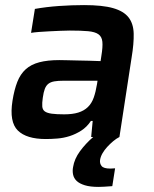

<svg xmlns="http://www.w3.org/2000/svg" viewBox="-20 -538 605 754"><path d="M367 196Q334 196 313 189.5Q292 183 281 172.5Q270 162 267 147.5Q264 133 267 118Q272 86 294 56Q316 26 346 0H338L344 -63H337Q321 -39 299 -25Q277 -11 253.5 -3.5Q230 4 205.5 6Q181 8 160 8Q84 8 50 -25.5Q16 -59 29 -142Q36 -186 48 -216.5Q60 -247 81 -266Q102 -285 134.5 -293.5Q167 -302 213 -302Q223 -302 242 -301.5Q261 -301 283.5 -300.5Q306 -300 330.5 -299.5Q355 -299 375 -298L378 -318Q384 -354 382 -374Q380 -394 366.5 -403.5Q353 -413 326 -415.5Q299 -418 254 -418Q238 -418 216.5 -417Q195 -416 173.5 -415Q152 -414 133 -412.5Q114 -411 102 -409L117 -503Q162 -511 212 -514.5Q262 -518 310 -518Q383 -518 424.5 -506Q466 -494 485 -469.5Q504 -445 505 -406Q506 -367 497 -313L449 0Q437 6 424.5 16.5Q412 27 401 39Q390 51 382.5 64Q375 77 373 90Q371 104 379 114Q387 124 413 124Q418 124 423.5 123.5Q429 123 432 123L421 193Q384 196 367 196ZM232 -89Q265 -89 287.5 -96Q310 -103 325 -117.5Q340 -132 348 -154.5Q356 -177 361 -208L363 -221H230Q208 -221 193.5 -218.5Q179 -216 170 -209Q161 -202 156 -189Q151 -176 148 -154Q145 -133 146 -120Q147 -107 156 -100.5Q165 -94 183.5 -91.5Q202 -89 232 -89Z"/></svg>

Font: Azeri Sans SemiBold
Style: Italic
Weight: 600
Designer: Hector Gatti & Omnibus-Type (original fonts) / Cristiano Sobral (main changes and remastering)
Foundry: Omnibus-Type
Version: Version 0.07;August 21, 2020;FontCreator 13.0.0.2681 64-bit;